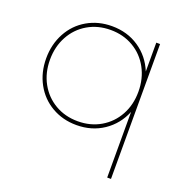

<svg xmlns="http://www.w3.org/2000/svg" viewBox="-127 -638 928 951"><g transform="rotate(20 336.5 -162.5)"><path d="M558 -517V194H538V-152Q509 -81 447.5 -39.5Q386 2 305 2Q233 2 175 -31.5Q117 -65 84.5 -124.5Q52 -184 52 -258Q52 -332 84.5 -392Q117 -452 175 -485.5Q233 -519 305 -519Q386 -519 447.5 -477.5Q509 -436 538 -365V-517ZM538 -258Q538 -327 508 -382Q478 -437 425 -468Q372 -499 305 -499Q238 -499 185 -468Q132 -437 102 -382Q72 -327 72 -258Q72 -189 102 -134.5Q132 -80 185 -49Q238 -18 305 -18Q372 -18 425 -49Q478 -80 508 -134.5Q538 -189 538 -258Z"/></g></svg>

Font: Gontserrat Thin
Style: Regular
Weight: 250
Designer: Julieta Ulanovsky
Foundry: Julieta Ulanovsky
Version: Version 6.001